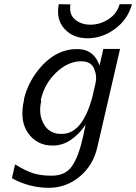

<svg xmlns="http://www.w3.org/2000/svg" viewBox="-20 -713 651 918"><path d="M261 -693Q270 -693 289 -692.5Q308 -692 317 -692Q309 -645 338.5 -620Q368 -595 412 -595Q458 -595 498.5 -621Q539 -647 552 -693H611Q591 -620 530 -575Q469 -530 399 -530Q329 -530 288 -575.5Q247 -621 261 -693ZM95 -236V-241Q116 -327 178.5 -396.5Q241 -466 322 -477Q347 -479 358 -478Q429 -475 456 -400L474 -479H554L446 -12Q427 76 362 130.5Q297 185 214 185Q120 185 37 139L52 73Q101 103 137.5 115Q174 127 227 127Q293 127 324.5 81Q356 35 377 -59L389 -117Q361 -74 320.5 -45.5Q280 -17 232 -17Q156 -17 114 -77Q72 -137 95 -236ZM175 -235Q176 -234 176 -232Q176 -230 177 -229Q164 -173 185 -128Q206 -83 253 -74Q271 -72 280 -73Q374 -76 421 -247L436 -312Q445 -348 431 -382Q417 -420 368 -420Q306 -420 249.5 -367Q193 -314 175 -235Z"/></svg>

Font: Coval
Style: Light Italic
Weight: 300
Foundry: Context Ltd
Version: Version 001.000